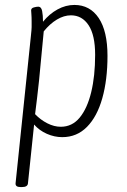

<svg xmlns="http://www.w3.org/2000/svg" viewBox="-20 -549 514 777"><path d="M63 208Q42 208 43 193L105 -403Q108 -431 108 -439Q108 -447 108 -461Q108 -481 107 -492Q106 -503 106 -507Q106 -516 117 -519Q128 -522 135 -522Q147 -522 150.5 -504.5Q154 -487 154 -461Q180 -493 213 -511Q246 -529 281 -529Q344 -529 379.5 -476Q415 -423 415 -323Q415 -226 394 -151.5Q373 -77 332 -35.5Q291 6 232 6Q200 6 169.5 -7.5Q139 -21 118 -45L93 194Q91 208 69 208ZM226 -36Q272 -36 302.5 -73Q333 -110 349 -175.5Q365 -241 365 -327Q365 -407 338.5 -447Q312 -487 267 -487Q239 -487 210.5 -470Q182 -453 157 -422L138 -223Q134 -186 130 -152Q126 -118 122 -87Q144 -64 171.5 -50Q199 -36 226 -36Z"/></svg>

Font: Asap Condensed Condensed ExtraLight
Style: Italic
Weight: 200
Width: 3
Italic angle: -6°
Designer: Pablo Cosgaya
Foundry: Omnibus-Type
Version: Version 3.001; ttfautohint (v1.8.4.7-5d5b)